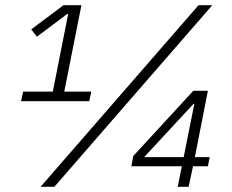

<svg xmlns="http://www.w3.org/2000/svg" viewBox="-20 -718 890 738"><path d="M323 -329H61L69 -366H183L242 -664H238L122 -577L100 -605L224 -698H293L227 -366H331ZM136 0 743 -698H796L189 0ZM705 0H663L679 -79H485L492 -118L723 -369H779L729 -114H786L779 -79H722ZM686 -114 727 -319H724L534 -114Z"/></svg>

Font: IBM Plex Sans Light
Style: Italic
Weight: 300
Italic angle: -11.31°
Designer: Mike Abbink, Paul van der Laan, Pieter van Rosmalen
Foundry: Bold Monday
Version: Version 3.201